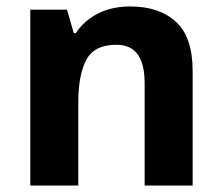

<svg xmlns="http://www.w3.org/2000/svg" viewBox="-20 -576 689 596"><path d="M384 -556Q474 -556 526 -508.5Q578 -461 578 -356V0H429V-318Q429 -377 407.5 -407Q386 -437 341 -437Q273 -437 248 -390.5Q223 -344 223 -256V0H74V-546H188L209 -473H215Q233 -500 258.5 -518.5Q284 -537 315.5 -546.5Q347 -556 384 -556Z"/></svg>

Font: Noto Sans Syriac Eastern
Style: Bold
Weight: 700
Designer: Patrick Giasson and the Monotype Design Team
Foundry: Monotype Imaging Inc.
Version: Version 3.001